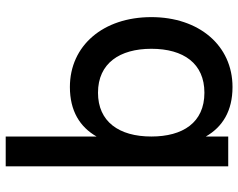

<svg xmlns="http://www.w3.org/2000/svg" viewBox="-101 -494 835 673"><g transform="rotate(90 316.5 -157.5)"><path d="M563 -540H458.5V-461.5C425 -520 369 -555 285 -555C139.5 -555 40 -437.5 40 -270.5C40 -101.5 140 15 285 15C369 15 425 -20 458.5 -78.5V240H563ZM305 -83.5C201.5 -83.5 151 -160 151 -270.5C151 -383.5 202.5 -456.5 305 -456.5C410 -456.5 458.5 -380.5 458.5 -270.5C458.5 -156.5 406 -83.5 305 -83.5Z"/></g></svg>

Font: Vela Sans SemBd
Style: Regular
Weight: 600
Designer: Principal design: Mikhail Sharanda - project Manrope.
Design modification: Ravid Balaliev
Foundry: Mikhail Sharanda
Version: Version 1.001